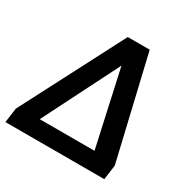

<svg xmlns="http://www.w3.org/2000/svg" viewBox="-156 -831 966 977"><g transform="rotate(30 327.0 -343.0)"><path d="M451 -686 592 -86 580 0H-1L11 -86L322 -686ZM367 -544 143 -100H465Z"/></g></svg>

Font: Chivo ExtraBold Italic
Style: Regular
Weight: 800
Italic angle: -8.05°
Designer: Hector Gatti
Foundry: Omnibus-Type
Version: Version 1.007